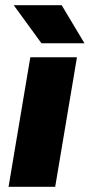

<svg xmlns="http://www.w3.org/2000/svg" viewBox="-20 -721 346 741"><path d="M13 0 97 -500H277L193 0ZM140 -554 33 -701H218L306 -554Z"/></svg>

Font: Figtree Light Black
Style: Italic
Weight: 900
Italic angle: -9.5°
Version: Version 2.000